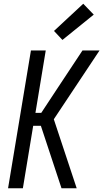

<svg xmlns="http://www.w3.org/2000/svg" viewBox="-20 -1004 551 1024"><path d="M23 0 145 -735H224L169 -402H200L289 -537L420 -735H511L267 -368L389 0H308L198 -333H157L102 0ZM313 -791 268 -839 424 -984 480 -926Z"/></svg>

Font: Iosevka Curly Oblique
Style: Regular
Weight: 400
Italic angle: -9°
Monospace: yes
Designer: Belleve Invis
Foundry: Belleve Invis
Version: Version 11.1.0; ttfautohint (v1.8.3)